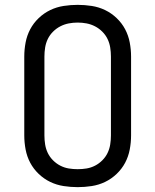

<svg xmlns="http://www.w3.org/2000/svg" viewBox="-20 -763 640 791"><path d="M300 8Q271 8 242 3.5Q213 -1 187 -13.5Q161 -26 139.5 -46.5Q118 -67 104.5 -92.5Q91 -118 85.5 -147Q80 -176 80 -205V-530Q80 -559 85.5 -588Q91 -617 104.5 -642.5Q118 -668 139.5 -688.5Q161 -709 187 -721.5Q213 -734 242 -738.5Q271 -743 300 -743Q329 -743 358 -738.5Q387 -734 413 -721.5Q439 -709 460.5 -688.5Q482 -668 495.5 -642.5Q509 -617 514.5 -588Q520 -559 520 -530V-205Q520 -176 514.5 -147Q509 -118 495.5 -92.5Q482 -67 460.5 -46.5Q439 -26 413 -13.5Q387 -1 358 3.5Q329 8 300 8ZM300 -66Q319 -66 337 -69Q355 -72 371.5 -80.5Q388 -89 401.5 -102.5Q415 -116 423 -132.5Q431 -149 434 -167.5Q437 -186 437 -205V-530Q437 -549 434 -567.5Q431 -586 423 -602.5Q415 -619 401.5 -632.5Q388 -646 371.5 -654.5Q355 -663 337 -666.5Q319 -670 300 -670Q281 -670 263 -666.5Q245 -663 228.5 -654.5Q212 -646 198.5 -632.5Q185 -619 177 -602.5Q169 -586 166 -567.5Q163 -549 163 -530V-205Q163 -186 166 -167.5Q169 -149 177 -132.5Q185 -116 198.5 -102.5Q212 -89 228.5 -80.5Q245 -72 263 -69Q281 -66 300 -66Z"/></svg>

Font: Iosevka Aile
Style: Regular
Weight: 400
Designer: Belleve Invis
Foundry: Belleve Invis
Version: Version 28.0.1; ttfautohint (v1.8.4)